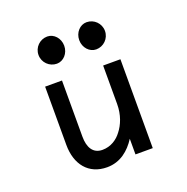

<svg xmlns="http://www.w3.org/2000/svg" viewBox="-119 -755 853 877"><g transform="rotate(-20 307.5 -316.5)"><path d="M393 -512C429 -512 459 -541 459 -578C459 -615 429 -644 393 -644C361 -644 334 -615 334 -578C334 -541 361 -512 393 -512ZM202 -512C234 -512 261 -541 261 -578C261 -615 234 -644 202 -644C166 -644 136 -615 136 -578C136 -541 166 -512 202 -512ZM115 -149C115 -54 166 11 256 11C321 11 366 -28 397 -76V0H481V-432H397V-245C397 -192 379 -149 356 -120C336 -93 304 -71 263 -71C217 -71 197 -107 197 -159V-432H115Z"/></g></svg>

Font: Charger Monospace
Style: Regular
Weight: 400
Designer: Jasper
Foundry: Cannot Into Space Fonts
Version: Version 0.980